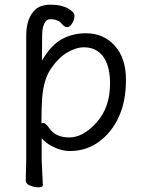

<svg xmlns="http://www.w3.org/2000/svg" viewBox="-20 -628 612 820"><path d="M92 -476Q92 -551 131 -587Q153 -608 197 -608Q241 -608 269.5 -592.5Q298 -577 298 -560.5Q298 -544 288 -528Q278 -512 267 -512Q256 -512 245 -525Q229 -546 195 -546Q178 -546 169 -527Q160 -508 160 -477L159 -369Q199 -437 245.5 -461.5Q292 -486 347 -486Q422 -486 470 -433Q518 -380 518 -287Q518 -194 486.5 -127Q455 -60 401 -21.5Q347 17 279 17Q244 17 209 0Q174 -17 158 -38V56L163 162Q163 172 145 172Q127 172 108.5 164.5Q90 157 90 144L92 55ZM157 -101Q161 -103 164 -103Q175 -103 190 -81Q217 -41 276 -41Q335 -41 392.5 -105Q450 -169 450 -271.5Q450 -374 396 -410Q373 -426 339 -426Q305 -426 267.5 -404Q230 -382 198 -335.5Q166 -289 160 -209Q157 -167 157 -101Z"/></svg>

Font: QiushuiShotai
Style: Regular
Weight: 600
Designer: Fontworks Inc.
Foundry: Fontworks Inc.
Version: Version 1.250